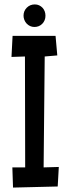

<svg xmlns="http://www.w3.org/2000/svg" viewBox="-20 -848 311 864"><path d="M244.6 -96.7 239.7 -8.8 38.6 -3.9 35.6 -94.7H93.3L92.3 -593.8L31.7 -591.8L36.6 -686.5H230L237.8 -598.6L181.2 -593.8L176.3 -94.7ZM184.6 -777.3Q184.6 -755.9 170.4 -741.2Q156.2 -726.6 134.8 -726.6Q124.5 -726.6 115.5 -730.7Q106.4 -734.9 99.9 -741.9Q93.3 -749 89.6 -758.3Q85.9 -767.6 85.9 -777.3Q85.9 -798.8 100.6 -813.5Q115.2 -828.1 136.7 -828.1Q147.5 -828.1 156.2 -824Q165 -819.8 171.4 -813Q177.7 -806.2 181.2 -796.9Q184.6 -787.6 184.6 -777.3Z"/></svg>

Font: Maiden Orange
Style: Regular
Weight: 400
Designer: Astigmatic (AOETI)
Foundry: Astigmatic (AOETI)
Version: Version 1.000